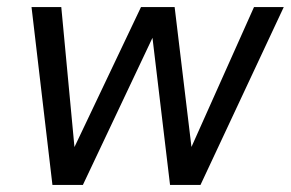

<svg xmlns="http://www.w3.org/2000/svg" viewBox="-20 -522 821 542"><path d="M128 0 69 -502H153L193 -77H176L378 -502H473L524 -78L507 -77L697 -502H781L546 0H460L407 -444H424L214 0Z"/></svg>

Font: DM Sans 16pt
Style: Italic
Weight: 400
Italic angle: -10°
Version: Version 4.004;gftools[0.9.30]